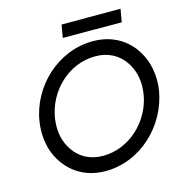

<svg xmlns="http://www.w3.org/2000/svg" viewBox="-122 -954 1011 1073"><g transform="rotate(-15 383.5 -417.5)"><path d="M318 -771 659 -770 672 -845H331ZM71 -350C68 -331 67 -312 67 -294C67 -240 77 -168 128 -101C179 -33 257 10 358 10C563 10 730 -155 762 -350C765 -369 766 -388 766 -406C766 -460 755 -533 704 -601C653 -668 575 -710 475 -710C271 -710 100 -547 71 -350ZM160 -350C184 -500 311 -625 466 -625C542 -625 599 -592 635 -540C671 -488 677 -435 677 -398C677 -382 675 -366 673 -350C649 -201 520 -76 366 -76C290 -76 233 -109 198 -161C162 -212 156 -265 156 -302C156 -318 158 -334 160 -350Z"/></g></svg>

Font: Jost
Style: Italic
Weight: 400
Italic angle: -5°
Version: Version 3.710